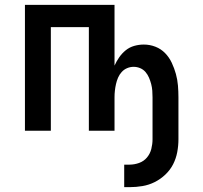

<svg xmlns="http://www.w3.org/2000/svg" viewBox="-20 -540 840 793"><path d="M493 233V140H515Q535 140 554.5 133Q574 126 587 110.5Q600 95 605 75Q610 55 610 35V-138Q610 -152 609 -165.5Q608 -179 604.5 -192.5Q601 -206 595.5 -219Q590 -232 581 -242.5Q572 -253 559 -258.5Q546 -264 532 -264Q518 -264 505 -258.5Q492 -253 482.5 -242.5Q473 -232 467.5 -219Q462 -206 459 -192.5Q456 -179 454.5 -165.5Q453 -152 453 -138V0H347V-428H190V0H83V-520H453V-269Q461 -287 472.5 -303.5Q484 -320 499.5 -332.5Q515 -345 534.5 -350.5Q554 -356 574 -356Q599 -356 622 -347Q645 -338 662 -320.5Q679 -303 689.5 -280.5Q700 -258 706.5 -234.5Q713 -211 715 -186.5Q717 -162 717 -138V35Q717 62 712 88.5Q707 115 695 138.5Q683 162 663 181Q643 200 619 212Q595 224 568.5 228.5Q542 233 515 233Z"/></svg>

Font: Iosevka Aile Semibold
Style: Regular
Weight: 600
Designer: Belleve Invis
Foundry: Belleve Invis
Version: Version 31.1.0; ttfautohint (v1.8.4)